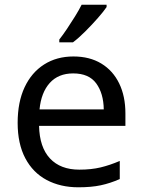

<svg xmlns="http://www.w3.org/2000/svg" viewBox="-20 -786 604 816"><path d="M292 -546Q361 -546 410.5 -516Q460 -486 486.5 -431.5Q513 -377 513 -304V-251H146Q148 -160 192.5 -112.5Q237 -65 317 -65Q368 -65 407.5 -74.5Q447 -84 489 -102V-25Q448 -7 408 1.5Q368 10 313 10Q237 10 178.5 -21Q120 -52 87.5 -113.5Q55 -175 55 -264Q55 -352 84.5 -415Q114 -478 167.5 -512Q221 -546 292 -546ZM291 -474Q228 -474 191.5 -433.5Q155 -393 148 -321H421Q420 -389 389 -431.5Q358 -474 291 -474ZM433 -756Q421 -738 396 -709.5Q371 -681 342.5 -652.5Q314 -624 290 -606H232V-618Q247 -637 264.5 -663Q282 -689 299 -716.5Q316 -744 327 -766H433Z"/></svg>

Font: Noto Sans Historical
Style: Regular
Weight: 400
Designer: Monotype Design Team
Foundry: Monotype Imaging Inc.
Version: Version 2.013; ttfautohint (v1.8.4.7-5d5b)